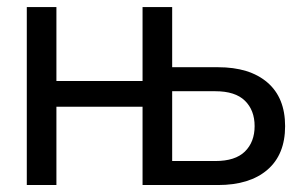

<svg xmlns="http://www.w3.org/2000/svg" viewBox="-20 -531 866 551"><path d="M458 0V-68.9H598Q655.1 -68.9 682.9 -96.2Q710.7 -123.6 710.7 -169.1Q710.7 -214.6 682.9 -241.9Q655.1 -269.2 597.9 -269.2H459.6V-338.1H605.6Q696.4 -338.1 747.3 -294.4Q798.2 -250.7 798.2 -169Q798.2 -87.4 747.3 -43.7Q696.4 0 605.6 0ZM56.9 0V-510.7H141.9V0ZM101.4 -224.6V-298.6H422.9V-224.6ZM389.1 0V-510.7H474.1V0Z"/></svg>

Font: TikTok Sans Light
Style: Regular
Weight: 300
Version: Version 4.000